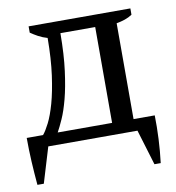

<svg xmlns="http://www.w3.org/2000/svg" viewBox="-70 -510 648 706"><g transform="rotate(-10 254.5 -157.0)"><path d="M77.6 0 37.6 132.3H13.7Q9.8 88.4 7.3 43.5Q4.9 -1.5 4.9 -44.4H65.9Q76.7 -57.1 90.1 -83.5Q103.5 -109.9 115.5 -152.3Q127.4 -194.8 135.7 -254.4Q144 -314 144.5 -393.1Q126 -398.4 110.8 -406.7Q95.7 -415 83 -423.8V-447.3H462.9V-423.8Q450.7 -415.5 435.8 -410.4Q420.9 -405.3 403.8 -402.3V-44.4H482.9Q483.9 -1.5 481.7 43.5Q479.5 88.4 474.1 132.3H450.7L410.6 0ZM193.8 -402.3Q193.4 -321.8 185.5 -262.2Q177.7 -202.6 166.5 -160.2Q155.3 -117.7 142.8 -89.8Q130.4 -62 120.6 -44.4H323.7V-402.3Z"/></g></svg>

Font: PT Astra Serif
Style: Regular
Weight: 400
Designer: A.Korolkova, I. Chaeva
Foundry: ParaType Ltd
Version: Version 1.002